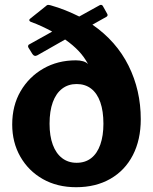

<svg xmlns="http://www.w3.org/2000/svg" viewBox="-20 -772 639 802"><path d="M568 -274Q568 -188 535 -124Q502 -60 441 -25Q380 10 298 10Q219 10 159 -24Q99 -58 65 -117.5Q31 -177 31 -252Q31 -331 66 -391Q101 -451 161 -485.5Q221 -520 297 -520Q314 -520 327.5 -516Q341 -512 348 -504Q332 -534 309 -558.5Q286 -583 252 -607L136 -541Q123 -534 115 -547L102 -568Q96 -576 97.5 -581Q99 -586 103 -587L198 -640Q178 -651 155.5 -661.5Q133 -672 108 -681Q104 -683 102.5 -686.5Q101 -690 106 -694L171 -746Q176 -751 179.5 -751.5Q183 -752 191 -750Q223 -741 253 -729Q283 -717 311 -703L394 -749Q403 -755 409 -748L428 -714Q432 -707 425 -702L366 -669Q466 -600 517 -497.5Q568 -395 568 -274ZM300 -92Q336 -92 361 -111.5Q386 -131 399 -168Q412 -205 412 -255Q412 -308 399 -345Q386 -382 361 -401.5Q336 -421 300 -421Q265 -421 239.5 -401.5Q214 -382 200.5 -345Q187 -308 187 -255Q187 -204 200.5 -167.5Q214 -131 239.5 -111.5Q265 -92 300 -92Z"/></svg>

Font: Libre Franklin Thin
Style: Bold
Weight: 700
Version: Version 3.000